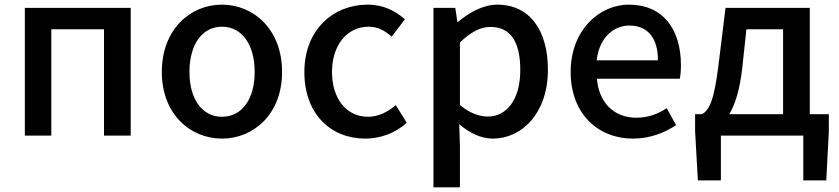

<svg xmlns="http://www.w3.org/2000/svg" viewBox="-20 -584 3612 827"><path d="M87 0H201V-458H428V0H543V-550H87Z M936 13C1072 13 1195 -92 1195 -274C1195 -458 1072 -564 936 -564C800 -564 677 -458 677 -274C677 -92 800 13 936 13ZM936 -81C850 -81 796 -158 796 -274C796 -391 850 -469 936 -469C1023 -469 1077 -391 1077 -274C1077 -158 1023 -81 936 -81Z M1554 13C1617 13 1682 -10 1732 -55L1685 -131C1652 -103 1611 -81 1565 -81C1473 -81 1410 -158 1410 -274C1410 -391 1476 -469 1568 -469C1606 -469 1637 -453 1667 -426L1724 -501C1684 -536 1633 -564 1563 -564C1418 -564 1291 -458 1291 -274C1291 -92 1405 13 1554 13Z M1847 223H1961V45L1958 -49C2005 -9 2054 13 2103 13C2227 13 2340 -95 2340 -284C2340 -453 2262 -564 2122 -564C2061 -564 2001 -530 1953 -490H1950L1941 -550H1847ZM2081 -82C2047 -82 2004 -95 1961 -132V-401C2008 -446 2049 -468 2092 -468C2184 -468 2221 -397 2221 -282C2221 -153 2161 -82 2081 -82Z M2706 13C2778 13 2841 -11 2892 -45L2852 -118C2812 -92 2770 -77 2721 -77C2626 -77 2560 -140 2551 -245H2908C2911 -258 2913 -281 2913 -303C2913 -459 2835 -564 2689 -564C2560 -564 2438 -453 2438 -274C2438 -93 2557 13 2706 13ZM2550 -324C2561 -421 2622 -474 2691 -474C2771 -474 2814 -419 2814 -324Z M3195 -458H3353V-92H3121C3146 -133 3166 -195 3177 -290ZM3468 -92V-550H3105L3076 -314C3056 -144 3033 -108 3003 -92H2974V-18L2986 193H3085V0H3440V193H3539L3550 -18V-92Z"/></svg>

Font: Genne Gothic Medium
Style: Regular
Weight: 500
Designer: Ryoko NISHIZUKA (kana & ideographs); Paul D. Hunt (Latin, Greek & Cyrillic); Wenlong ZHANG (bopomofo); Sandoll Communica
Foundry: Adobe Systems Incorporated
Version: Version 1.004;PS 1.004;hotconv 16.6.51;makeotf.lib2.5.65220